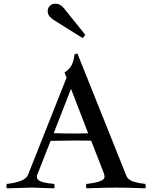

<svg xmlns="http://www.w3.org/2000/svg" viewBox="-20 -1023 835 1047"><path d="M386.2 -725.1Q393.6 -730.5 401.9 -731.9L668.9 -64.9Q673.8 -52.7 685.1 -44.2Q696.3 -35.6 713.1 -31Q730 -26.4 742.4 -24.2Q754.9 -22 772.9 -20Q774.9 -12.2 774.9 -6.8Q774.9 -1 772.9 3.9Q667.5 0 615.2 0Q558.6 0 451.2 3.9Q449.2 -2 449.2 -7.8Q449.2 -14.2 451.2 -20Q549.8 -30.8 549.8 -57.1Q549.8 -65.4 547.9 -74.2L477.1 -255.9Q444.8 -256.8 390.1 -256.8Q364.3 -256.8 255.9 -254.9L181.2 -64.9V-59.1Q181.2 -54.2 182.9 -49.8Q184.6 -45.4 188.7 -42Q192.9 -38.6 196.8 -36.1Q200.7 -33.7 207.8 -31.5Q214.8 -29.3 220 -28.1Q225.1 -26.9 234.1 -25.4Q243.2 -23.9 248 -23.2Q252.9 -22.5 262.5 -21.5Q272 -20.5 275.9 -20Q277.8 -12.2 277.8 -6.8Q277.8 -3.9 275.9 3.9Q166.5 0 152.8 0Q126.5 0 17.1 3.9Q15.1 -2 15.1 -7.8Q15.1 -14.2 17.1 -20Q118.7 -31.7 132.8 -69.8L342.8 -599.1L332 -627.9Q359.9 -646.5 370.8 -668Q381.8 -689.5 386.2 -725.1ZM390.1 -294.9Q435.1 -294.9 460.9 -295.9L368.2 -536.1H366.2L272.9 -296.9Q318.8 -294.9 390.1 -294.9ZM327.1 -980 445.3 -833 431.2 -814.9 293 -901.4Q265.1 -918.9 258.3 -925.3Q240.2 -940.9 240.2 -960.9Q240.2 -980 252 -991.5Q263.7 -1002.9 282.2 -1002.9Q307.1 -1002.9 327.1 -980Z"/></svg>

Font: Jacques Francois
Style: Regular
Weight: 400
Designer: Manvel Shmavonyan, Alexei Vanyashin
Foundry: Cyreal (www.cyreal.org)
Version: Version 1.003